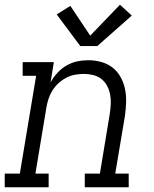

<svg xmlns="http://www.w3.org/2000/svg" viewBox="-33 -793 653 813"><path d="M-13 0V-58H51L120 -472H63V-530H195L181 -444Q193 -466 210 -484.5Q227 -503 248.5 -515.5Q270 -528 293.5 -533Q317 -538 341 -538Q369 -538 396 -530.5Q423 -523 444 -506.5Q465 -490 478 -466Q491 -442 496.5 -415Q502 -388 501 -359.5Q500 -331 496 -302L455 -58H512V0H326V-58H390L432 -312Q435 -332 436 -352.5Q437 -373 433.5 -392Q430 -411 421 -428.5Q412 -446 397 -458Q382 -470 362.5 -475Q343 -480 323 -480Q323 -480 323 -480Q323 -480 323 -480Q303 -480 284 -476.5Q265 -473 247 -463.5Q229 -454 214 -440Q199 -426 188.5 -409Q178 -392 172 -373Q166 -354 163 -335L117 -58H173V0ZM307 -598 207 -732 265 -768 349 -642 475 -773 525 -727 379 -598Z"/></svg>

Font: Iosevka Slab LtExObl
Style: Regular
Weight: 300
Width: 7
Italic angle: -9°
Monospace: yes
Designer: Belleve Invis
Foundry: Belleve Invis
Version: Version 11.1.0; ttfautohint (v1.8.3)